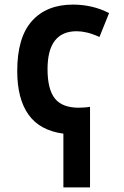

<svg xmlns="http://www.w3.org/2000/svg" viewBox="-20 -576 540 836"><path d="M256 6Q153 -8 104 -77Q55 -146 55 -267Q55 -413 119 -484.5Q183 -556 298 -556Q339 -556 378.5 -547Q418 -538 455 -519L413 -415Q382 -429 358 -434.5Q334 -440 314 -440Q187 -440 187 -275Q187 -187 219 -147Q251 -107 323 -107Q332 -107 347 -108Q362 -109 372 -111V240H256Z"/></svg>

Font: Noto Sans Mono ExtraCondensed
Style: Bold
Weight: 700
Width: 2
Designer: Monotype Design Team
Foundry: Monotype Imaging Inc.
Version: Version 2.014